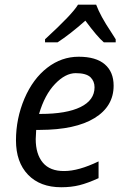

<svg xmlns="http://www.w3.org/2000/svg" viewBox="-20 -786 533 816"><path d="M146 -301.8H151.9Q262.7 -301.8 322.3 -331.1Q381.8 -360.4 381.8 -415Q381.8 -440.9 364.3 -458Q345.7 -475.1 301.8 -475.1Q257.8 -475.1 213.9 -429.2Q169.9 -383.3 146 -301.8ZM252.9 -59.1Q314 -59.1 398.9 -100.1V-28.8Q353 -7.8 317.9 1Q282.7 9.8 240.2 9.8Q150.4 9.8 99.1 -43.5Q47.9 -96.7 47.9 -189.5Q47.9 -282.2 84 -367.2Q120.1 -451.2 180.7 -498Q241.2 -544.9 314.5 -544.9Q387.7 -544.9 425.3 -512.7Q462.9 -480.5 462.9 -421.9Q462.9 -334 381.8 -284.2Q300.8 -234.4 149.9 -233.9H133.8L131.8 -194.8Q131.8 -130.9 162.1 -94.7Q192.4 -58.6 252.9 -59.1ZM471.7 -606H421.4Q393.6 -629.4 342.8 -698.2Q277.3 -640.1 224.6 -606H171.4V-619.1Q288.1 -726.1 311.5 -766.1H388.7Q406.7 -717.8 451.2 -651.4L471.7 -619.1Z"/></svg>

Font: OpenSans-Italic
Style: Italic
Weight: 400
Italic angle: -12°
Foundry: Ascender Corporation
Version: Version 1.10